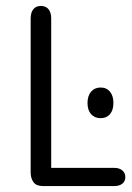

<svg xmlns="http://www.w3.org/2000/svg" viewBox="-20 -625 445 645"><path d="M152 -61V-563Q152 -583 143 -594Q134 -605 117 -605Q101 -605 92 -594Q83 -583 83 -563V-46Q83 -26 92.5 -13Q102 0 124 0H364Q381 0 391 -8Q401 -16 401 -30Q401 -44 391 -52.5Q381 -61 364 -61ZM318 -331Q298 -331 286 -317Q274 -303 274 -279Q274 -255 286 -241.5Q298 -228 318 -228Q338 -228 349.5 -241.5Q361 -255 361 -279Q361 -303 349.5 -317Q338 -331 318 -331Z"/></svg>

Font: Beiruti
Style: Regular
Weight: 400
Version: Version 1.00